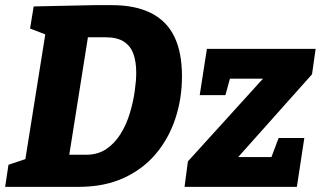

<svg xmlns="http://www.w3.org/2000/svg" viewBox="-26 -727 1250 747"><path d="M409 -707Q500 -707 561 -676.5Q622 -646 652 -585Q682 -524 682 -430Q682 -343 656 -265Q630 -187 579.5 -127.5Q529 -68 454 -34Q379 0 280 0H-6L7 -86L91 -114L70 -91L153 -611L169 -586L91 -616L105 -702L341 -707ZM310 -125Q355 -125 388 -147.5Q421 -170 443.5 -206.5Q466 -243 479 -286Q492 -329 498 -371Q504 -413 504 -444Q504 -487 493 -517.5Q482 -548 456 -565Q430 -582 384 -582H290L321 -613L238 -90L221 -125ZM1158 -190 1129 0H692L705 -99L1029 -456L1047 -421H829L879 -459L851 -357H751L779 -537H1202L1188 -438L858 -68L859 -116H1061L1012 -68L1058 -190Z"/></svg>

Font: Bitter Thin ExtraBold
Style: Italic
Weight: 800
Italic angle: -9°
Version: Version 2.002